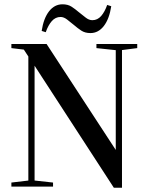

<svg xmlns="http://www.w3.org/2000/svg" viewBox="-20 -869 693 894"><path d="M33 0V-19L118 -29H136L227 -19V0ZM112 0V-649H141V-332V0ZM429 -645V-664H619V-645L541 -635H523ZM510 5 141 -563H140L91 -638L33 -645V-664H197L530 -154H519V-332V-664H548V5ZM174 -725Q183 -784 208.5 -816.5Q234 -849 271 -849Q296 -849 313 -838Q330 -827 345 -814Q363 -800 378.5 -787.5Q394 -775 410 -775Q434 -775 451 -794.5Q468 -814 479 -846L498 -840Q489 -781 463.5 -748Q438 -715 401 -715Q376 -715 358.5 -726.5Q341 -738 325 -752Q308 -766 292.5 -778Q277 -790 262 -790Q238 -790 221 -770.5Q204 -751 193 -719Z"/></svg>

Font: Source Serif 4 60pt SemiBold
Style: Regular
Weight: 600
Version: Version 4.004;hotconv 1.0.116;makeotfexe 2.5.65601